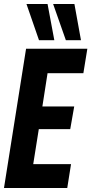

<svg xmlns="http://www.w3.org/2000/svg" viewBox="-29 -945 459 965"><path d="M-9 0 102 -700H410L390 -577H210L184 -410H344L324 -296H166L138 -120H328L309 0ZM167 -743 104 -925H210L244 -743ZM302 -743 238 -925H345L378 -743Z"/></svg>

Font: Georama Condensed
Style: Bold Italic
Weight: 700
Width: 3
Italic angle: -9°
Designer: Jean-Baptiste Levee
Foundry: Production Type
Version: Version 1.000